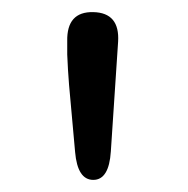

<svg xmlns="http://www.w3.org/2000/svg" viewBox="-20 -788 310 317"><path d="M134 -491Q108 -491 104 -537L94 -648Q92 -673 91 -698V-720Q90 -769 134 -768Q178 -767 175 -719L163 -538Q160 -491 134 -491Z"/></svg>

Font: Resource Han Rounded KR Normal
Style: Regular
Weight: 350
Designer: Cyano Hao (round all glyphs); Ryoko NISHIZUKA 西塚涼子 (kana, bopomofo & ideographs); Paul D. Hunt (Latin, Greek & Cyrillic)
Foundry: Cyano Hao
Version: 0.990